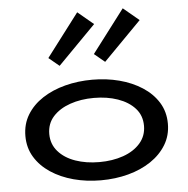

<svg xmlns="http://www.w3.org/2000/svg" viewBox="-56 -875 923 945"><g transform="rotate(-5 405.0 -403.0)"><path d="M405 14Q334 14 270.5 -3Q207 -20 158 -52.5Q109 -85 81 -131Q53 -177 53 -235Q53 -294 81 -340Q109 -386 158 -418Q207 -450 270.5 -466.5Q334 -483 405 -483Q475 -483 538 -466.5Q601 -450 650.5 -418Q700 -386 728.5 -340Q757 -294 757 -235Q757 -177 729 -131Q701 -85 652.5 -52.5Q604 -20 540.5 -3Q477 14 405 14ZM405 -76Q470 -76 523 -94.5Q576 -113 607.5 -149Q639 -185 639 -235Q639 -286 607.5 -321Q576 -356 523 -374.5Q470 -393 405 -393Q340 -393 287 -374.5Q234 -356 202.5 -321Q171 -286 171 -235Q171 -185 202.5 -149Q234 -113 287 -94.5Q340 -76 405 -76ZM476 -565 424 -608 585 -820 663 -755ZM251 -565 199 -608 360 -820 438 -755Z"/></g></svg>

Font: BioRhyme SemiExpanded Medium
Style: Regular
Weight: 500
Width: 6
Designer: Aoife Mooney
Foundry: Aoife Mooney Type
Version: Version 1.600;gftools[0.9.33]